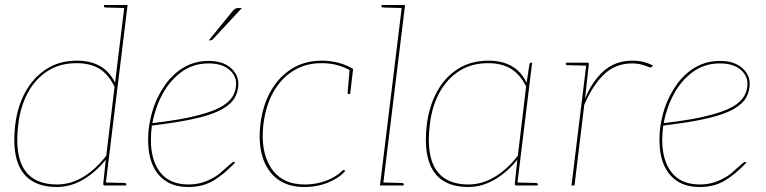

<svg xmlns="http://www.w3.org/2000/svg" viewBox="-20 -740 3058 766"><path d="M206 6Q143 6 102.5 -21.5Q62 -49 46.5 -104.5Q31 -160 41 -244Q50 -316 81.5 -373.5Q113 -431 165 -464.5Q217 -498 287 -498Q341 -498 379 -476.5Q417 -455 439 -410L477 -720H489L401 0H398Q391 0 392 -8L402 -103Q362 -53 312 -23.5Q262 6 206 6ZM207 -4Q262 -4 312.5 -34.5Q363 -65 404 -119L437 -394Q411 -446 374.5 -467Q338 -488 286 -488Q218 -488 169 -456Q120 -424 90.5 -369Q61 -314 53 -244Q38 -122 77.5 -63Q117 -4 207 -4ZM480 -720 478 -708 401 -710Q399 -710 396.5 -711.5Q394 -713 395 -715V-720ZM398 0 400 -12 477 -10Q479 -10 481.5 -8.5Q484 -7 484 -5L483 0Z M732 6Q678 6 642.5 -17Q607 -40 589 -81.5Q571 -123 571 -181Q571 -199 572.5 -217.5Q574 -236 578 -255Q585 -293 599 -328Q613 -363 634 -394Q644 -410 656 -423.5Q668 -437 681 -448Q707 -471 740 -484Q773 -497 812 -497Q853 -497 879 -483.5Q905 -470 918 -449.5Q931 -429 931 -407Q931 -376 917 -351Q903 -326 869 -306Q838 -288 790 -275Q742 -262 688.5 -253.5Q635 -245 586 -239Q584 -225 583 -210Q582 -195 582 -181Q582 -100 619.5 -52Q657 -4 733 -4Q771 -4 804.5 -18Q838 -32 859 -50Q867 -57 878 -67Q889 -77 899 -85.5Q909 -94 912 -94Q915 -94 917 -92L918 -91Q872 -43 830 -18.5Q788 6 732 6ZM588 -249Q636 -254 689.5 -263Q743 -272 790 -285.5Q837 -299 866 -316Q897 -335 909.5 -357.5Q922 -380 922 -407Q922 -439 893.5 -463Q865 -487 812 -487Q750 -487 703.5 -452.5Q657 -418 628 -364Q599 -310 588 -249ZM932 -708H945L829 -583Q827 -581 824.5 -580Q822 -579 820 -579H813L909 -697Q916 -704 920 -706Q924 -708 932 -708Z M1194 6Q1129 6 1087 -25.5Q1045 -57 1027.5 -113.5Q1010 -170 1019 -245Q1028 -320 1060.5 -377Q1093 -434 1144.5 -466Q1196 -498 1264 -498Q1297 -498 1328.5 -490Q1360 -482 1389 -465L1388 -458H1379Q1353 -473 1324.5 -480.5Q1296 -488 1263 -488Q1199 -488 1150 -457.5Q1101 -427 1070.5 -372.5Q1040 -318 1031 -245Q1018 -136 1061.5 -70Q1105 -4 1195 -4Q1225 -4 1252.5 -10.5Q1280 -17 1304.5 -29.5Q1329 -42 1347 -60Q1352 -64 1355 -60L1357 -58Q1336 -32 1292 -13Q1248 6 1194 6ZM1375 -465 1388 -459 1377 -365H1371Q1368 -365 1367 -367.5Q1366 -370 1367 -372Z M1496 0 1584 -720H1596L1508 0ZM1505 0 1507 -12 1584 -10Q1586 -10 1588.5 -8.5Q1591 -7 1591 -5L1590 0ZM1587 -720 1585 -708 1508 -710Q1506 -710 1503.5 -711.5Q1501 -713 1502 -715V-720Z M1848 6Q1784 6 1744 -21.5Q1704 -49 1688.5 -104.5Q1673 -160 1683 -244Q1692 -316 1723 -373.5Q1754 -431 1806 -464.5Q1858 -498 1929 -498Q1983 -498 2021 -476.5Q2059 -455 2081 -410L2092 -482Q2093 -490 2100 -490H2103L2043 0H2040Q2033 0 2034 -8L2044 -103Q2004 -53 1953.5 -23.5Q1903 6 1848 6ZM1849 -4Q1903 -4 1954 -34.5Q2005 -65 2046 -119L2079 -395Q2054 -445 2017 -466.5Q1980 -488 1928 -488Q1860 -488 1811 -456Q1762 -424 1732.5 -369Q1703 -314 1695 -244Q1680 -122 1719.5 -63Q1759 -4 1849 -4ZM2040 0 2042 -12 2119 -10Q2121 -10 2123.5 -8.5Q2126 -7 2126 -5L2125 0Z M2260 0 2320 -490H2323Q2327 -490 2328.5 -488Q2330 -486 2329 -482L2314 -346Q2343 -417 2389.5 -457.5Q2436 -498 2503 -498Q2527 -498 2547 -493Q2567 -488 2585 -479L2582 -475Q2581 -473 2578.5 -471.5Q2576 -470 2574 -471Q2565 -474 2545.5 -480.5Q2526 -487 2502 -487Q2436 -487 2390.5 -444Q2345 -401 2311 -322L2272 0ZM2323 -490 2321 -478 2244 -480Q2242 -480 2239.5 -481.5Q2237 -483 2237 -485L2238 -490Z M2772 6Q2718 6 2682.5 -17Q2647 -40 2629 -81.5Q2611 -123 2611 -181Q2611 -199 2612.5 -217.5Q2614 -236 2618 -255Q2625 -293 2639 -328Q2653 -363 2674 -394Q2684 -410 2696 -423.5Q2708 -437 2721 -448Q2747 -471 2780 -484Q2813 -497 2852 -497Q2893 -497 2919 -483.5Q2945 -470 2958 -449.5Q2971 -429 2971 -407Q2971 -376 2957 -351Q2943 -326 2909 -306Q2878 -288 2830 -275Q2782 -262 2728.5 -253.5Q2675 -245 2626 -239Q2624 -225 2623 -210Q2622 -195 2622 -181Q2622 -100 2659.5 -52Q2697 -4 2773 -4Q2811 -4 2844.5 -18Q2878 -32 2899 -50Q2907 -57 2918 -67Q2929 -77 2939 -85.5Q2949 -94 2952 -94Q2955 -94 2957 -92L2958 -91Q2912 -43 2870 -18.5Q2828 6 2772 6ZM2628 -249Q2676 -254 2729.5 -263Q2783 -272 2830 -285.5Q2877 -299 2906 -316Q2937 -335 2949.5 -357.5Q2962 -380 2962 -407Q2962 -439 2933.5 -463Q2905 -487 2852 -487Q2790 -487 2743.5 -452.5Q2697 -418 2668 -364Q2639 -310 2628 -249Z"/></svg>

Font: Aleo Thin
Style: Italic
Weight: 250
Italic angle: -7°
Designer: Alessio Laiso
Foundry: Alessio Laiso
Version: Version 2.001;gftools[0.9.29]